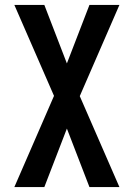

<svg xmlns="http://www.w3.org/2000/svg" viewBox="-20 -540 540 775"><path d="M159 215H38L198 -153L38 -520H159L250 -284L341 -520H462L302 -152L462 215H341L250 -21Z"/></svg>

Font: Iosevka
Style: Bold
Weight: 700
Monospace: yes
Designer: Belleve Invis
Foundry: Belleve Invis
Version: Version 32.5.0; ttfautohint (v1.8.4)